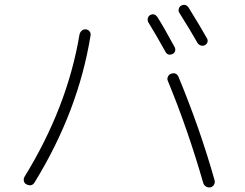

<svg xmlns="http://www.w3.org/2000/svg" viewBox="-20 -815 1040 815"><path d="M682.6 -594.7Q642.6 -667 609.4 -720.7Q605.5 -728.5 607.4 -737.3Q609.4 -746.1 617.2 -751Q635.7 -760.7 648.4 -742.2Q672.9 -704.1 721.7 -614.3Q725.6 -606.4 723.1 -598.1Q720.7 -589.8 712.9 -585.9Q692.4 -577.1 682.6 -594.7ZM818.4 -632.8Q786.1 -689.5 741.2 -760.7Q736.3 -767.6 738.8 -777.3Q741.2 -787.1 749 -791Q767.6 -800.8 780.3 -783.2Q830.1 -703.1 858.4 -652.3Q863.3 -644.5 860.4 -635.7Q857.4 -627 849.1 -623Q840.8 -619.1 832 -622.1Q823.2 -625 818.4 -632.8ZM738.3 -487.3Q829.1 -268.6 890.6 -50.8Q893.6 -41 888.7 -31.7Q883.8 -22.5 874 -20Q864.3 -17.6 855 -22.9Q845.7 -28.3 842.8 -38.1Q775.4 -271.5 692.4 -471.7Q688.5 -480.5 692.9 -489.7Q697.3 -499 706.1 -502Q729.5 -509.8 738.3 -487.3ZM317.4 -668Q319.3 -677.7 326.7 -684.6Q334 -691.4 344.2 -690.4Q354.5 -689.5 360.4 -681.6Q366.2 -673.8 364.3 -664.1Q312.5 -342.8 127 -41Q115.2 -21.5 92.8 -32.2Q84 -36.1 81.5 -45.9Q79.1 -55.7 84 -64.5Q265.6 -359.4 317.4 -668Z"/></svg>

Font: Rounded Mgen+ 2m light
Style: Regular
Weight: 200
Designer: [Source Han Sans]
Ryoko NISHIZUKA  (kana & ideographs); Paul D. Hunt (Latin, Greek & Cyrillic); Wenlong ZHANG  (bopomofo
Version: Version 1.059.20150602